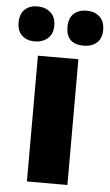

<svg xmlns="http://www.w3.org/2000/svg" viewBox="-93 -804 481 841"><g transform="rotate(5 147.0 -384.0)"><path d="M254 -614Q289 -614 311 -633.5Q333 -653 333 -690Q333 -728 311 -748Q289 -768 254 -768Q219 -768 197.5 -748.5Q176 -729 176 -690Q176 -614 254 -614ZM38 -614Q72 -614 95 -633.5Q118 -653 118 -690Q118 -728 95 -748Q72 -768 38 -768Q4 -768 -17.5 -748.5Q-39 -729 -39 -690Q-39 -653 -17.5 -633.5Q4 -614 38 -614ZM236 -553H58V0H236Z"/></g></svg>

Font: Noto Sans UI SemiCondensed Black
Style: Regular
Weight: 900
Width: 4
Designer: Monotype Design Team
Foundry: Monotype Imaging Inc.
Version: 1.001